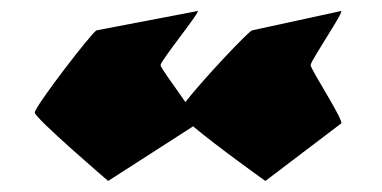

<svg xmlns="http://www.w3.org/2000/svg" viewBox="-20 -514 692 348"><path d="M43 -310C43 -300 176 -186 176 -186L330 -285C374 -248 461 -186 461 -186L598 -290C606 -292 543 -388 543 -396C543 -404 606 -496 598 -494L437 -459C430 -457 347 -369 316 -329C297 -357 271 -391 271 -396C271 -404 346 -496 338 -494L155 -459C147 -456 43 -321 43 -310Z"/></svg>

Font: Ampere
Style: SCExt
Weight: 400
Version: Version 1